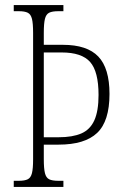

<svg xmlns="http://www.w3.org/2000/svg" viewBox="-20 -734 485 754"><path d="M34 0V-24H54Q77 -24 89 -30Q101 -36 105.5 -54Q110 -72 110 -108V-605Q110 -642 105.5 -660Q101 -678 89 -684Q77 -690 54 -690H34V-714H229V-690H209Q185 -690 173 -684Q161 -678 156.5 -660Q152 -642 152 -605V-558H227Q322 -558 366 -512Q410 -466 410 -365Q410 -258 361.5 -212Q313 -166 210 -166H152V-109Q152 -72 156.5 -54Q161 -36 173 -30Q185 -24 209 -24H229V0ZM210 -195Q265 -195 299.5 -210Q334 -225 350.5 -261.5Q367 -298 367 -361Q367 -453 334 -490.5Q301 -528 222 -528H152V-195Z"/></svg>

Font: Noto Serif Hebrew ExtraCondensed ExtraLight
Style: Regular
Weight: 200
Width: 2
Designer: Monotype Design Team
Foundry: Monotype Imaging Inc.
Version: Version 2.004; ttfautohint (v1.8.4.7-5d5b)